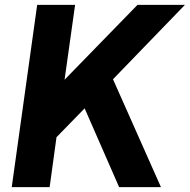

<svg xmlns="http://www.w3.org/2000/svg" viewBox="-20 -765 776 785"><path d="M28 0 132 -745H287L244 -439L542 -745H736L442 -441L638 0H467L326 -322L211 -204L183 0Z"/></svg>

Font: Plus Jakarta Sans ExtraBold
Style: Italic
Weight: 800
Italic angle: -8°
Designer: Gumpita Rahayu
Foundry: Tokotype
Version: Version 2.071; ttfautohint (v1.8.4.7-5d5b);gftools[0.9.29]